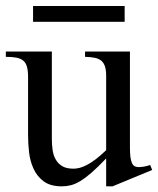

<svg xmlns="http://www.w3.org/2000/svg" viewBox="-20 -624 541 658"><path d="M93.3 -549.3V-603.5H407.2V-549.3ZM365.7 14.6H343.8V-81.1Q315.4 -51.3 294.2 -32.7Q272.9 -14.2 255.6 -3.7Q238.3 6.8 223.1 10.7Q208 14.6 191.9 14.6Q152.8 14.6 129.9 -2.4Q106.9 -19.5 95 -45.7Q83 -71.8 79.6 -102.3Q76.2 -132.8 76.2 -159.7V-359.9Q76.2 -381.8 72.3 -395.5Q68.4 -409.2 59.3 -416.5Q50.3 -423.8 35.6 -426.5Q21 -429.2 0 -429.2V-447.3H157.7V-147.9Q157.7 -128.9 160.2 -110.6Q162.6 -92.3 170.7 -77.9Q178.7 -63.5 193.1 -54.7Q207.5 -45.9 231.9 -45.9Q241.7 -45.9 253.2 -48.8Q264.6 -51.8 278.6 -59.1Q292.5 -66.4 308.6 -78.6Q324.7 -90.8 343.8 -109.4V-363.8Q343.8 -384.3 339.6 -396.7Q335.4 -409.2 326.7 -416.3Q317.9 -423.3 304.2 -426Q290.5 -428.7 271.5 -429.2V-447.3H425.3V-118.7Q425.3 -98.6 427 -85.7Q428.7 -72.8 432.4 -64.9Q436 -57.1 441.7 -54.2Q447.3 -51.3 455.6 -51.3Q462.4 -51.3 473.1 -53Q483.9 -54.7 494.6 -58.6L501.5 -41.5Z"/></svg>

Font: Tai Heritage Pro
Style: Regular
Weight: 400
Designer: Faah Baccam, Walt Agee, Victor Gaultney, Annie Olsen
Foundry: SIL International
Version: Version 2.600